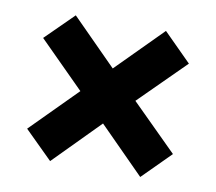

<svg xmlns="http://www.w3.org/2000/svg" viewBox="-59 -551 673 598"><g transform="rotate(10 277.5 -252.0)"><path d="M135 -21 47 -108 190 -252 47 -395 135 -482 277 -339 420 -483 508 -395 364 -252 508 -109 420 -21 277 -165Z"/></g></svg>

Font: Cairo ExtraBold
Style: Regular
Weight: 800
Designer: Mohamed Gaber, Accademia di Belle Arti di Urbino
Foundry: Kief Type Foundry, Accademia di Belle Arti di Urbino
Version: Version 3.117